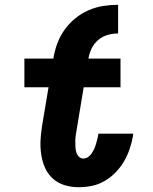

<svg xmlns="http://www.w3.org/2000/svg" viewBox="-20 -775 640 803"><path d="M309 8Q279 8 250.5 -0.5Q222 -9 201 -28Q180 -47 168.5 -73Q157 -99 152.5 -128.5Q148 -158 149.5 -188Q151 -218 156 -249L183 -410H82V-530H203Q208 -561 219 -591.5Q230 -622 249 -649Q268 -676 294 -697.5Q320 -719 350 -732Q380 -745 411.5 -750Q443 -755 474 -755V-635Q452 -635 430.5 -629Q409 -623 391 -608Q373 -593 363 -572Q353 -551 350 -530H484V-410H330L300 -229Q298 -218 296.5 -206.5Q295 -195 295 -183.5Q295 -172 295.5 -160.5Q296 -149 299 -138.5Q302 -128 309.5 -120Q317 -112 329 -112Q339 -112 348 -118Q357 -124 363 -133Q369 -142 373.5 -151.5Q378 -161 381 -171Q384 -181 386.5 -191Q389 -201 391 -211Q391 -212 391 -213.5Q391 -215 392 -216H537Q537 -214 536.5 -211Q536 -208 536 -205Q531 -178 522 -151.5Q513 -125 498.5 -100Q484 -75 463 -53.5Q442 -32 416.5 -17.5Q391 -3 363.5 2.5Q336 8 309 8Z"/></svg>

Font: Iosevka Curly Slab HvExObl
Style: Regular
Weight: 900
Width: 7
Italic angle: -9°
Monospace: yes
Designer: Belleve Invis
Foundry: Belleve Invis
Version: Version 11.1.0; ttfautohint (v1.8.3)